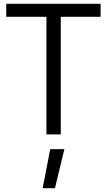

<svg xmlns="http://www.w3.org/2000/svg" viewBox="-20 -712 566 1017"><path d="M246 78H321L271 285H206ZM13 -623V-692H513V-623H302V0H226V-623Z"/></svg>

Font: TitilliumWeb-Regular
Style: Regular
Weight: 400
Version: Version 1.001;PS 57.000;hotconv 1.0.70;makeotf.lib2.5.55311